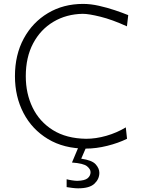

<svg xmlns="http://www.w3.org/2000/svg" viewBox="-20 -766 744 1003"><path d="M428.2 10.3Q313.5 10.3 230.5 -39.8Q147.5 -89.8 102.8 -175.5Q58.1 -261.2 58.1 -368.2Q58.1 -479.5 104 -564.5Q149.9 -649.4 230.5 -697.5Q311 -745.6 414.1 -745.6Q453.6 -745.6 496.8 -735.8Q540 -726.1 580.1 -712.6Q620.1 -699.2 649.9 -687L643.1 -628.4Q565.9 -663.6 504.6 -678.7Q443.4 -693.8 412.6 -693.8Q326.7 -692.4 259.3 -652.3Q191.9 -612.3 153.3 -539.8Q114.7 -467.3 114.7 -367.7Q114.7 -277.3 150.4 -203.9Q186 -130.4 256.3 -86.4Q326.7 -42.5 429.7 -41Q481 -41 535.6 -56.6Q590.3 -72.3 637.2 -100.6L643.6 -41Q598.1 -18.6 540.3 -4.2Q482.4 10.3 428.2 10.3ZM388.2 217.8Q374.5 217.8 357.2 215.6Q339.8 213.4 328.1 211.4V170.4Q338.4 173.3 355.7 176Q373 178.7 383.8 178.7Q423.3 177.7 438.2 164.8Q453.1 151.9 453.1 133.3Q453.1 117.7 434.6 102.5Q416 87.4 356 83L397 -14.6H431.6V0L404.3 63Q460.4 70.8 479.7 92.3Q499 113.8 499 136.7Q499 169.4 473.4 193.6Q447.8 217.8 388.2 217.8Z"/></svg>

Font: Pinar-DS2-FD Light
Style: Regular
Weight: 300
Designer: Amin Abedi
Version: Version 2.000